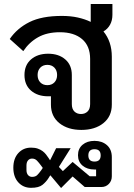

<svg xmlns="http://www.w3.org/2000/svg" viewBox="-20 -641 673 965"><path d="M545 -567Q545 -538 533 -516.5Q521 -495 500 -483Q542 -432 542 -356V-115Q542 -56 499.5 -22Q457 12 389 12Q321 12 278.5 -22Q236 -56 236 -115V-157H222Q169 -157 136 -185.5Q103 -214 103 -264Q103 -314 136 -342.5Q169 -371 222 -371Q275 -371 308 -342.5Q341 -314 341 -264V-118Q341 -93 354 -80.5Q367 -68 387 -68Q407 -68 420 -80.5Q433 -93 433 -118V-345Q433 -410 392.5 -444.5Q352 -479 281 -479Q216 -479 171 -453.5Q126 -428 97 -384L29 -445Q66 -499 128 -530Q190 -561 291 -561Q335 -561 371 -553Q407 -545 436 -531V-621H545ZM136 303Q97 303 72 275.5Q47 248 47 202Q47 156 72 128.5Q97 101 136 101Q156 101 170 106Q184 111 194 118.5Q204 126 211 135Q218 144 224 153L231 164H232L262 104H335L276 198L296 219L345 173L431 245H463V211H455Q418 211 395 191.5Q372 172 372 139Q372 106 395 86.5Q418 67 455 67Q493 67 517.5 88.5Q542 110 542 149V245Q542 268 527 283.5Q512 299 489 299H406L345 246L287 304L234 241H232L224 254Q212 273 193.5 288Q175 303 136 303ZM218 -213Q240 -213 253.5 -227Q267 -241 267 -264Q267 -287 253.5 -301Q240 -315 218 -315Q196 -315 182.5 -301Q169 -287 169 -264Q169 -241 182.5 -227Q196 -213 218 -213ZM141 248Q158 248 167 239Q176 230 187 215L195 203L187 192Q176 177 166 166.5Q156 156 141 156Q129 156 121 165Q113 174 113 191V213Q113 230 121 239Q129 248 141 248ZM455 171Q486 171 486 140Q486 109 455 109Q424 109 424 140Q424 171 455 171Z"/></svg>

Font: IBM Plex Sans Thai Looped Medium
Style: Regular
Weight: 500
Designer: Mike Abbink, Paul van der Laan, Pieter van Rosmalen, Ben Mitchell, Mark Frömberg
Foundry: Bold Monday
Version: Version 1.1